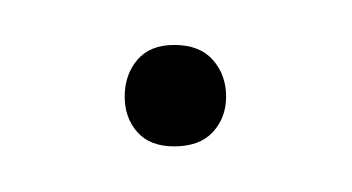

<svg xmlns="http://www.w3.org/2000/svg" viewBox="-20 -453 156 85"><path d="M74.2 -394.5Q68.4 -388.2 57.1 -388.2Q46.4 -388.2 40.8 -394.5Q35.2 -400.9 35.2 -410.2Q35.2 -419.9 40.8 -426.5Q46.4 -433.1 57.1 -433.1Q68.4 -433.1 74.2 -426.5Q80.1 -419.9 80.1 -410.2Q80.1 -400.9 74.2 -394.5Z"/></svg>

Font: Wire One
Style: Regular
Weight: 400
Designer: Alexei Vanyashin, Gayaneh Bagdasaryan
Foundry: Cyreal Type Foundry
Version: Version 1.000